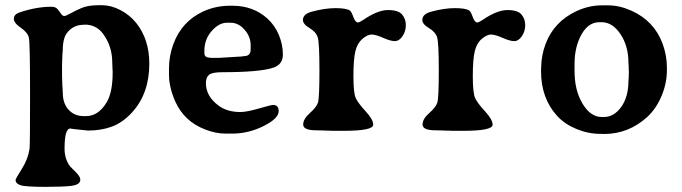

<svg xmlns="http://www.w3.org/2000/svg" viewBox="-20 -504 2624 739"><path d="M413.1 -236.3 412.1 -263.2Q412.1 -325.7 377 -373.5Q350.6 -409.2 306.6 -409.2L302.7 -408.7Q260.3 -408.7 236.3 -375Q221.2 -354 221.2 -304.2L220.2 -294.9L218.8 -252V-208L219.2 -203.1V-193.8L219.7 -189Q219.7 -184.1 219.7 -179.2L220.7 -165L221.7 -146.5Q221.7 -106 244.1 -81.5Q266.6 -57.1 302.2 -57.1H311Q358.9 -57.1 390.6 -110.4Q413.6 -148.4 413.6 -225.1V-231ZM228.5 68.4Q228.5 108.4 250 136.7L271.5 158.2Q289.1 175.8 289.1 187.5Q289.1 203.1 267.3 209Q245.6 214.8 173.8 214.8L161.1 215.3Q78.6 215.3 59.3 209Q40 202.6 40 189Q40 183.6 64 146Q87.9 108.4 93.8 68.4Q95.7 55.2 95.7 -141.1Q95.7 -337.4 91.3 -358.2Q86.9 -378.9 60.1 -397.2Q33.2 -415.5 33.2 -432.1Q33.2 -448.7 56.2 -456.5Q120.6 -478 177.2 -478Q192.4 -478 199.5 -470.9Q206.5 -463.9 213.4 -453.1Q220.2 -442.4 227.1 -442.4Q233.9 -442.4 252.7 -453.1Q271.5 -463.9 295.7 -473.9Q319.8 -483.9 359.4 -483.9H372.6Q407.7 -483.9 443.6 -465.1Q479.5 -446.3 504.4 -415.5Q554.7 -352.5 554.7 -258.8Q554.7 -143.1 487.3 -70.3Q452.1 -32.2 411.1 -16.8Q370.1 -1.5 318.4 -1.5Q317.9 -1.5 281.2 -5.4L260.3 -7.8L250.5 -9.3Q228.5 -9.3 228.5 68.4Z M867.7 -416.5H853.5Q822.8 -416.5 794.7 -384.5Q766.6 -352.5 766.6 -308.1V-300.3Q766.6 -282.2 786.6 -282.2L791.5 -281.2H826.2L828.6 -281.7L910.2 -286.6Q917.5 -288.1 919.9 -288.1Q944.8 -288.1 944.8 -314V-330.1Q944.8 -362.8 921.4 -389.6Q897.9 -416.5 867.7 -416.5ZM772.5 -184.1Q772.5 -135.3 818.4 -99.6Q852.5 -72.8 905.3 -72.8Q929.2 -72.8 976.3 -86.4Q1023.4 -100.1 1030.8 -100.1Q1052.7 -100.1 1052.7 -76.2Q1052.7 -47.9 994.4 -18.8Q936 10.3 873.5 10.3H852.1Q851.1 10.3 849.6 10.3Q810.1 10.3 769 -5.9Q688 -37.1 653.8 -115.2Q630.4 -168.9 630.4 -217.3V-239.7Q630.4 -289.1 647.5 -335Q679.7 -421.4 761.2 -459.5Q810.1 -481.9 863.8 -481.9H875Q954.6 -481.9 1009.3 -432.6Q1038.1 -406.2 1053.5 -369.1Q1068.8 -332 1068.8 -293.7Q1068.8 -255.4 1031.2 -243.2Q978.5 -226.1 835.9 -226.1Q797.9 -226.1 785.2 -216.6Q772.5 -207 772.5 -184.1Z M1416.5 -23.9Q1416.5 -0.5 1303.2 -0.5H1261.2L1251 -1Q1240.7 -1.5 1230 -1.5L1219.7 -2Q1209.5 -2.4 1198.2 -2.4Q1147 -2.4 1147 -24.4Q1147 -46.4 1172.6 -68.8Q1198.2 -91.3 1203.9 -109.4Q1209.5 -127.4 1209.5 -233.4Q1209.5 -339.4 1202.9 -360.4Q1196.3 -381.3 1171.1 -396.2Q1146 -411.1 1146 -427.2Q1146 -449.7 1179.7 -459Q1230.5 -472.7 1271.5 -472.7Q1312.5 -472.7 1326.7 -463.4Q1332.5 -459.5 1340.1 -438.5Q1347.7 -417.5 1357.9 -417.5Q1362.3 -417.5 1376.5 -426.3Q1433.1 -465.3 1473.1 -465.3Q1513.2 -465.3 1527.6 -448.2Q1542 -431.2 1542 -407.2Q1542 -383.3 1529.1 -364.5Q1516.1 -345.7 1499.8 -345.7Q1483.4 -345.7 1454.6 -358.4Q1425.8 -371.1 1410.2 -371.1Q1394.5 -371.1 1375 -354.5Q1355.5 -337.9 1347.9 -307.1Q1340.3 -276.4 1340.3 -210.7Q1340.3 -145 1349.6 -125.7Q1358.9 -106.4 1387.7 -75.2Q1416.5 -43.9 1416.5 -23.9Z M1876 -23.9Q1876 -0.5 1762.7 -0.5H1720.7L1710.4 -1Q1700.2 -1.5 1689.5 -1.5L1679.2 -2Q1668.9 -2.4 1657.7 -2.4Q1606.4 -2.4 1606.4 -24.4Q1606.4 -46.4 1632.1 -68.8Q1657.7 -91.3 1663.3 -109.4Q1668.9 -127.4 1668.9 -233.4Q1668.9 -339.4 1662.4 -360.4Q1655.8 -381.3 1630.6 -396.2Q1605.5 -411.1 1605.5 -427.2Q1605.5 -449.7 1639.2 -459Q1689.9 -472.7 1731 -472.7Q1772 -472.7 1786.1 -463.4Q1792 -459.5 1799.6 -438.5Q1807.1 -417.5 1817.4 -417.5Q1821.8 -417.5 1835.9 -426.3Q1892.6 -465.3 1932.6 -465.3Q1972.7 -465.3 1987.1 -448.2Q2001.5 -431.2 2001.5 -407.2Q2001.5 -383.3 1988.5 -364.5Q1975.6 -345.7 1959.2 -345.7Q1942.9 -345.7 1914.1 -358.4Q1885.3 -371.1 1869.6 -371.1Q1854 -371.1 1834.5 -354.5Q1814.9 -337.9 1807.4 -307.1Q1799.8 -276.4 1799.8 -210.7Q1799.8 -145 1809.1 -125.7Q1818.4 -106.4 1847.2 -75.2Q1876 -43.9 1876 -23.9Z M2295.9 -418.5H2286.6Q2244.6 -418.5 2218 -371.1Q2191.4 -323.7 2191.4 -257.8V-230.5Q2191.4 -156.2 2222.2 -105Q2252.9 -53.7 2295.9 -53.7H2305.2Q2342.8 -53.7 2370.8 -92Q2398.9 -130.4 2398.9 -194.3L2399.9 -204.6L2400.4 -225.1V-230.5L2399.9 -235.8V-246.1Q2398.9 -256.8 2398.9 -261.7Q2398.9 -326.7 2368.2 -372.6Q2337.4 -418.5 2295.9 -418.5ZM2296.4 -483.4H2320.8Q2364.3 -483.4 2410.2 -462.9Q2497.6 -423.8 2530.3 -335.9Q2546.9 -290.5 2546.9 -243.2V-234.4Q2546.9 -183.6 2526.4 -134.8Q2505.9 -85.9 2471.2 -53.7Q2398.9 11.7 2305.2 11.7Q2297.9 11.7 2290.5 11.2Q2243.7 11.2 2198.5 -7.6Q2153.3 -26.4 2124.5 -57.6Q2062.5 -126 2062.5 -229V-237.3L2063 -245.6Q2063.5 -291 2080.1 -335.4Q2112.3 -420.4 2198.2 -460.9Q2246.6 -483.4 2296.4 -483.4Z"/></svg>

Font: Averia Serif Libre
Style: Bold
Weight: 700
Version: Version 1.002